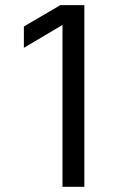

<svg xmlns="http://www.w3.org/2000/svg" viewBox="-20 -718 489 738"><path d="M71.8 -616.2 211.9 -698.2H304.2V0H220.2V-622.1L71.8 -534.2Z"/></svg>

Font: Plexus Sans
Style: Regular
Weight: 400
Version: Version 2.001;PS 002.001;hotconv 1.0.70;makeotf.lib2.5.58329